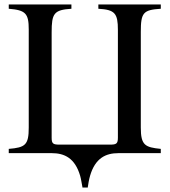

<svg xmlns="http://www.w3.org/2000/svg" viewBox="-20 -682 755 855"><path d="M696 0V-19C626 -26 607 -35 607 -114V-540C607 -626 618 -638 696 -643V-662H418V-643C492 -639 505 -622 505 -549V-69C505 -42 498 -38 470 -38H245C217 -38 210 -42 210 -68V-538C210 -622 220 -638 298 -643V-662H19V-643C94 -637 108 -622 108 -551V-114C108 -37 93 -25 19 -19V0H211C267 0 314 22 337 101C341 114 345 142 347 151V153H371V151C372 142 377 114 381 101C404 22 451 0 507 0Z"/></svg>

Font: STIX Math
Style: Regular
Weight: 400
Designer: MicroPress Inc., with final additions and corrections provided by Coen Hoffman, Elsevier (retired)
Version: Version 1.1.0